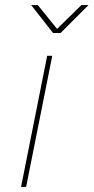

<svg xmlns="http://www.w3.org/2000/svg" viewBox="-20 -737 369 757"><path d="M63 0 166 -517H186L83 0ZM189 -607 103 -717H129L205 -623L301 -717H329L219 -607Z"/></svg>

Font: Montserrat Thin
Style: Italic
Weight: 100
Italic angle: -11.3°
Designer: Julieta Ulanovsky
Foundry: Julieta Ulanovsky
Version: Version 9.000; ttfautohint (v1.8.4.7-5d5b)